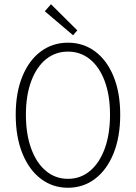

<svg xmlns="http://www.w3.org/2000/svg" viewBox="-20 -872 640 904"><path d="M300 12Q228 12 172.5 -30Q117 -72 85.5 -149.5Q54 -227 54 -332Q54 -436 85.5 -512.5Q117 -589 172.5 -630Q228 -671 300 -671Q372 -671 427.5 -630Q483 -589 514.5 -512.5Q546 -436 546 -332Q546 -227 514.5 -149.5Q483 -72 427.5 -30Q372 12 300 12ZM300 -30Q359 -30 403.5 -67Q448 -104 473 -172Q498 -240 498 -332Q498 -423 473 -490Q448 -557 403.5 -593Q359 -629 300 -629Q241 -629 196.5 -593Q152 -557 127 -490Q102 -423 102 -332Q102 -240 127 -172Q152 -104 196.5 -67Q241 -30 300 -30ZM324 -706 191 -819 220 -852 344 -729Z"/></svg>

Font: Source Code Pro ExtraLight Light
Style: Regular
Weight: 300
Monospace: yes
Version: Version 1.018;hotconv 1.0.116;makeotfexe 2.5.65601